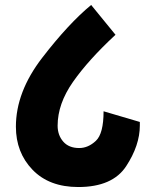

<svg xmlns="http://www.w3.org/2000/svg" viewBox="-20 -734 626 773"><path d="M299 -138Q335 -138 366 -167Q397 -196 397 -286L543 -243V-229Q543 -149 488 -65Q433 19 295 19Q178 19 111 -50.5Q44 -120 44 -224Q44 -364 150 -501.5Q256 -639 347 -714L445 -594Q336 -493 274 -404.5Q212 -316 212 -228Q212 -190 234.5 -164Q257 -138 299 -138Z"/></svg>

Font: Palanquin Dark SemiBold
Style: Regular
Weight: 600
Designer: Pria Ravichandran
Version: Version 1.001